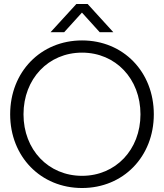

<svg xmlns="http://www.w3.org/2000/svg" viewBox="-20 -945 834 977"><path d="M397.5 11.7C607.4 11.7 762.7 -147.9 762.7 -363.3C762.7 -579.6 607.4 -739.3 397.5 -739.3C187.5 -739.3 31.7 -579.6 31.7 -363.3C31.7 -147.9 187.5 11.7 397.5 11.7ZM99.6 -363.3C99.6 -543.9 226.1 -677.2 397.5 -677.2C568.4 -677.2 694.8 -543.9 694.8 -363.3C694.8 -183.1 568.4 -50.3 397.5 -50.3C226.1 -50.3 99.6 -183.1 99.6 -363.3ZM237.3 -781.2H306.6L397 -880.9L487.3 -781.2H556.6L425.8 -924.8H368.7Z"/></svg>

Font: Guggenheim Sans Display Light
Style: Regular
Weight: 300
Designer: Modified by Tom Baber under direction of Pentagram Design 2023
Foundry: rsms
Version: Version 1.001;Glyphs 3.1.2 (3151)